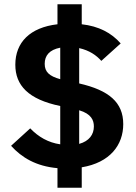

<svg xmlns="http://www.w3.org/2000/svg" viewBox="-20 -800 641 902"><path d="M364 82V-14C497 -36 559 -119 559 -217C559 -319 492 -376 352 -408V-574C400 -563 432 -541 456 -514L547 -596C503 -646 444 -677 364 -686V-780H250V-686C121 -671 52 -601 52 -496C52 -399 113 -333 263 -302V-122C207 -130 160 -157 122 -197L32 -115C82 -60 149 -19 250 -10V82ZM190 -500C190 -539 212 -566 263 -576V-428C212 -442 190 -462 190 -500ZM421 -206C421 -168 399 -137 352 -124V-282C409 -265 421 -235 421 -206Z"/></svg>

Font: LVC Sans
Style: Bold
Weight: 700
Designer: Mike Abbink, Paul van der Laan, Pieter van Rosmalen
Foundry: Bold Monday
Version: Version 3.0